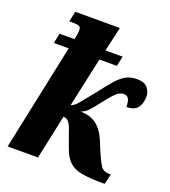

<svg xmlns="http://www.w3.org/2000/svg" viewBox="-140 -863 865 975"><g transform="rotate(20 293.0 -375.0)"><path d="M526 10Q458 10 415 2.5Q372 -5 346.5 -28.5Q321 -52 305 -98L276 -178Q267 -208 255 -223.5Q243 -239 225 -239L174 0H10L131 -574H51L62 -628H143Q146 -645 148 -657Q150 -669 150 -678Q150 -694 141.5 -699Q133 -704 108 -704H87L99 -760H340L310 -628H403L391 -574H297L239 -307Q249 -309 260.5 -318.5Q272 -328 295 -358L339 -412Q374 -458 399.5 -487.5Q425 -517 450.5 -531.5Q476 -546 512 -546Q553 -546 569.5 -524.5Q586 -503 586 -479Q586 -440 567.5 -417Q549 -394 508 -395Q508 -425 500 -438.5Q492 -452 473 -452Q451 -452 428 -428.5Q405 -405 382 -374Q352 -334 335 -317Q318 -300 297 -293Q350 -293 384 -267Q418 -241 439 -191L461 -137Q481 -90 496 -67.5Q511 -45 544 -45H551L538 10Z"/></g></svg>

Font: Noto Serif SemiCondensed ExtraBold
Style: Italic
Weight: 800
Width: 4
Italic angle: -12°
Designer: Monotype Design Team
Foundry: Monotype Imaging Inc.
Version: Version 2.014; ttfautohint (v1.8.4.7-5d5b)